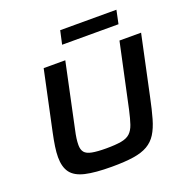

<svg xmlns="http://www.w3.org/2000/svg" viewBox="-151 -1006 1114 1152"><g transform="rotate(-20 406.0 -430.0)"><path d="M369 8Q263 8 200.5 -6.5Q138 -21 111 -57Q84 -93 84 -156Q84 -186 89.5 -223.5Q95 -261 105 -308L186 -688H324L237 -278Q230 -247 227 -224.5Q224 -202 224 -183Q224 -153 237.5 -136.5Q251 -120 284.5 -113.5Q318 -107 374 -107Q434 -107 470.5 -113.5Q507 -120 527 -138.5Q547 -157 558.5 -190.5Q570 -224 582 -278L670 -688H808L727 -308Q711 -231 695.5 -177Q680 -123 657.5 -87Q635 -51 599 -30Q563 -9 507.5 -0.5Q452 8 369 8ZM338 -782 357 -868H716L698 -782Z"/></g></svg>

Font: Saira Expanded SemiBold
Style: Italic
Weight: 600
Width: 7
Italic angle: -12°
Designer: Hector Gatti with collaboration of the Omnibus-Type team
Foundry: Omnibus-Type
Version: Version 1.101